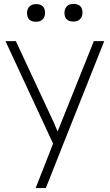

<svg xmlns="http://www.w3.org/2000/svg" viewBox="-20 -730 560 980"><path d="M162 230 251 3 8 -520H61L254 -106Q259 -94 264 -82.5Q269 -71 274 -59Q277 -66 279.5 -72.5Q282 -79 285 -86L459 -520H512L305 0L214 230ZM355 -620Q309 -620 309 -665Q309 -685 321 -697.5Q333 -710 355 -710Q401 -710 401 -665Q401 -645 389 -632.5Q377 -620 355 -620ZM164 -619Q118 -619 118 -664Q118 -684 130 -696.5Q142 -709 164 -709Q210 -709 210 -664Q210 -644 198 -631.5Q186 -619 164 -619Z"/></svg>

Font: Lexend ExtraLight
Style: Regular
Weight: 200
Designer: Bonnie Shaver-Troup, Thomas Jockin
Foundry: Lexend
Version: Version 1.007; ttfautohint (v1.8.3)